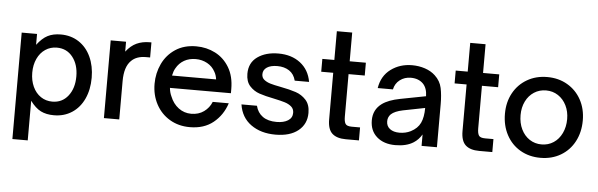

<svg xmlns="http://www.w3.org/2000/svg" viewBox="-56 -964 4269 1371"><g transform="rotate(5 2078.5 -278.5)"><path d="M593 -279Q593 -194 562.5 -128Q532 -62 476 -25.5Q420 11 347 11Q292 11 253 -8.5Q214 -28 177 -78V206H67V-557H177V-479Q214 -528 253 -548Q292 -568 347 -568Q420 -568 476 -531.5Q532 -495 562.5 -429Q593 -363 593 -279ZM167 -279Q167 -223 187.5 -178.5Q208 -134 244.5 -109.5Q281 -85 327 -85Q398 -85 440.5 -139.5Q483 -194 483 -279Q483 -364 440.5 -418Q398 -472 327 -472Q281 -472 244.5 -447.5Q208 -423 187.5 -379Q167 -335 167 -279Z M705 0V-557H815V-486Q849 -530 890 -549Q931 -568 985 -568H996V-460H966Q899 -460 862 -423Q815 -378 815 -275V0Z M1044 -276Q1044 -352 1075.5 -419Q1107 -486 1169 -527Q1231 -568 1318 -568Q1392 -568 1454.5 -536Q1517 -504 1555 -440.5Q1593 -377 1593 -286V-256H1156Q1159 -223 1172 -196Q1192 -145 1232 -115Q1272 -85 1323 -85Q1376 -85 1414 -112.5Q1452 -140 1469 -183H1584Q1556 -97 1489.5 -43Q1423 11 1321 11Q1240 11 1177 -26.5Q1114 -64 1079 -129.5Q1044 -195 1044 -276ZM1479 -345Q1475 -376 1462 -398Q1442 -436 1404.5 -456.5Q1367 -477 1322 -477Q1275 -477 1239 -456.5Q1203 -436 1182 -398Q1170 -378 1163 -345Z M1675 -183H1786Q1798 -134 1835.5 -107Q1873 -80 1935 -80Q1986 -80 2017 -99.5Q2048 -119 2048 -155Q2048 -183 2029 -199.5Q2010 -216 1981 -225Q1952 -234 1904 -244Q1838 -257 1797 -271Q1756 -285 1727 -317Q1698 -349 1698 -405Q1698 -484 1757 -526Q1816 -568 1907 -568Q2001 -568 2064 -519.5Q2127 -471 2142 -385H2039Q2027 -432 1992 -455Q1957 -478 1907 -478Q1859 -478 1832 -460Q1805 -442 1805 -411Q1805 -386 1823 -371.5Q1841 -357 1867.5 -349Q1894 -341 1942 -332Q2010 -319 2053 -304.5Q2096 -290 2126.5 -256.5Q2157 -223 2157 -164Q2157 -84 2098 -36.5Q2039 11 1935 11Q1830 11 1759.5 -39.5Q1689 -90 1675 -183Z M2439 0Q2374 0 2341 -30Q2308 -60 2308 -131V-465H2222V-557H2308V-763H2418V-557H2534V-465H2418V-160Q2418 -125 2428 -109Q2438 -93 2474 -93H2533V0Z M2612 -151Q2612 -228 2672 -272Q2717 -305 2801 -321L2983 -356Q2982 -414 2952 -445Q2919 -478 2864 -478Q2819 -478 2785.5 -452.5Q2752 -427 2743 -384H2634Q2648 -472 2713 -520Q2778 -568 2865 -568Q2914 -568 2957.5 -553.5Q3001 -539 3031 -511Q3071 -474 3081.5 -424Q3092 -374 3092 -309V0H2982V-82Q2959 -43 2924 -21Q2874 11 2794 11Q2712 11 2662 -32.5Q2612 -76 2612 -151ZM2896 -98Q2945 -123 2964.5 -164.5Q2984 -206 2984 -272L2827 -241Q2769 -229 2743 -205Q2722 -184 2722 -154Q2722 -119 2747.5 -99.5Q2773 -80 2816 -80Q2860 -80 2896 -98Z M3395 0Q3330 0 3297 -30Q3264 -60 3264 -131V-465H3178V-557H3264V-763H3374V-557H3490V-465H3374V-160Q3374 -125 3384 -109Q3394 -93 3430 -93H3489V0Z M3555 -281Q3555 -364 3590.5 -429Q3626 -494 3689.5 -531Q3753 -568 3834 -568Q3915 -568 3978.5 -531Q4042 -494 4077.5 -429Q4113 -364 4113 -281Q4113 -197 4078 -130.5Q4043 -64 3979.5 -26.5Q3916 11 3834 11Q3753 11 3689.5 -26Q3626 -63 3590.5 -129.5Q3555 -196 3555 -281ZM4001 -281Q4001 -335 3979.5 -378.5Q3958 -422 3920 -447Q3882 -472 3834 -472Q3786 -472 3748 -447.5Q3710 -423 3688.5 -379.5Q3667 -336 3667 -281Q3667 -224 3688.5 -179.5Q3710 -135 3748 -110Q3786 -85 3834 -85Q3882 -85 3920 -110Q3958 -135 3979.5 -180Q4001 -225 4001 -281Z"/></g></svg>

Font: Open Sauce One Medium
Style: Regular
Weight: 500
Designer: Alfredo Marco Pradil
Foundry: Creative Sauce Fz LLC
Version: Version 1.477